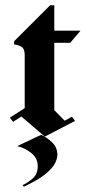

<svg xmlns="http://www.w3.org/2000/svg" viewBox="-20 -515 326 725"><path d="M70 190 65 184.2Q80.8 177.5 101.7 160.4Q122.5 143.3 122.5 113.3Q122.5 81.7 97.9 62.5Q73.3 43.3 45 36.7L135 -5.8Q156.7 3.3 176.7 22.5Q196.7 41.7 196.7 70Q196.7 83.3 187.9 101.2Q179.2 119.2 152.1 141.7Q125 164.2 70 190ZM149.2 0.8 60.8 -75 29.2 -55 17.5 -70.8 73.3 -106.7V-307.5Q73.3 -331.7 59.6 -339.2Q45.8 -346.7 33.3 -346.7V-359.2L169.2 -495H185V-399.2H284.2L245 -353.3H185V-99.2L224.2 -59.2L251.7 -74.2L263.3 -58.3Z"/></svg>

Font: Manufacturing Consent
Style: Regular
Weight: 400
Version: Version 3.000; ttfautohint (v1.8.4.7-5d5b)